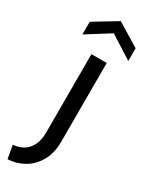

<svg xmlns="http://www.w3.org/2000/svg" viewBox="-289 -770 784 1011"><g transform="rotate(30 103.0 -264.0)"><path d="M-36 200 -50 120Q9 115 39.5 77Q70 39 70 -23V-500H163V-22Q163 48 135 97Q107 146 61.5 172Q16 198 -36 200ZM-23 -566V-643L117 -728L256 -643V-566L117 -654Z"/></g></svg>

Font: Envelope Sans Variable
Style: Regular
Weight: 500
Designer: Andreas Rasmussen / Norman Anderson
Foundry: mail.de GmbH
Version: Version 1.150